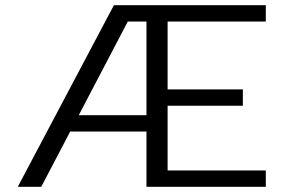

<svg xmlns="http://www.w3.org/2000/svg" viewBox="-20 -720 1090 740"><path d="M544.5 0V-213H250.5L139 0H48.5L419 -700H1004.5V-637H626V-375.5H916V-312.5H626V-63H1004.5V0ZM283.5 -276H544.5V-637H472.5Z"/></svg>

Font: League Mono Extended Light
Style: Regular
Weight: 300
Width: 9
Designer: Tyler Finck
Foundry: The League of Moveable Type / Tyler Finck
Version: Version 2.210